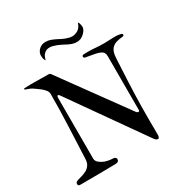

<svg xmlns="http://www.w3.org/2000/svg" viewBox="-198 -1044 1155 1201"><g transform="rotate(-30 379.5 -443.0)"><path d="M188.5 -101.6Q188.5 -91.3 193.4 -83.5Q198.2 -75.7 205.1 -70.1Q211.9 -64.5 219.2 -60.5Q226.6 -56.6 231 -54.2Q235.4 -51.8 242.9 -49.3Q250.5 -46.9 259.3 -44.9Q268.1 -43 276.9 -41.7Q285.6 -40.5 292.5 -40.5Q296.4 -40.5 300.8 -40Q305.2 -39.6 309.1 -37.6Q313 -35.6 315.7 -32.5Q318.4 -29.3 318.4 -24.4Q318.4 -11.7 311 -7.1Q303.7 -2.4 294.9 -2.4Q231.9 -1.5 169.4 -0.7Q106.9 0 43 0Q33.2 0 27.3 -2Q21.5 -3.9 21.5 -15.1Q21.5 -22.9 27.1 -26.9Q32.7 -30.8 41.5 -33.7Q54.7 -38.1 72.3 -42.7Q89.8 -47.4 106 -56.4Q122.1 -65.4 133.3 -81.3Q144.5 -97.2 145.5 -124Q149.9 -239.3 155.3 -352.5Q160.6 -465.8 160.6 -583.5Q160.6 -591.8 158.7 -597.9Q156.7 -604 153.1 -609.4Q149.4 -614.7 144.5 -619.6Q139.6 -624.5 133.8 -630.4Q131.3 -632.8 125.5 -637.5Q119.6 -642.1 112.3 -647.5Q105 -652.8 96.7 -658.7Q88.4 -664.6 80.6 -669.9Q73.2 -674.3 67.6 -676.8Q62 -679.2 57.1 -680.9Q52.2 -682.6 47.4 -684.3Q42.5 -686 36.6 -688.5Q32.2 -689.9 32.2 -693.4Q32.2 -694.3 32.7 -696Q33.2 -697.8 36.6 -697.8Q56.2 -699.2 83 -699.2H104Q128.4 -699.2 154.5 -698.5Q180.7 -697.8 212.9 -697.8Q219.7 -697.8 224.1 -691.9L565.9 -221.2Q572.3 -212.9 579.6 -212.9Q587.9 -212.9 587.9 -221.2V-610.8Q587.9 -626 582.5 -635.5Q577.1 -645 564 -651.4Q550.8 -657.7 528.6 -662.4Q506.3 -667 473.1 -672.4Q459 -674.3 455.1 -677Q451.2 -679.7 451.2 -687.5Q451.2 -690.9 453.6 -692.9Q456.1 -694.8 459.5 -695.6Q462.9 -696.3 466.8 -696.5Q470.7 -696.8 473.1 -696.8H505.4Q524.4 -696.8 550.5 -694.3Q576.7 -691.9 611.8 -691.9Q625 -691.9 645 -693.1Q665 -694.3 683.6 -694.3Q690.9 -694.3 696.3 -694.1Q701.7 -693.8 706.5 -693.4Q711.4 -692.9 716.6 -691.9Q721.7 -690.9 728.5 -689.5Q739.3 -686.5 739.3 -679.2Q739.3 -671.9 730 -669.9Q703.6 -668 684.6 -662.4Q665.5 -656.7 653.1 -645.3Q640.6 -633.8 634.3 -615.5Q627.9 -597.2 627 -569.3L625 -529.8Q621.1 -461.4 618.9 -409.4Q616.7 -357.4 615.2 -314.2Q613.8 -271 613.3 -233.2Q612.8 -195.3 612.8 -154.8V-126Q612.8 -113.3 613 -98.4Q613.3 -83.5 613.3 -64.9V-24.4Q613.3 -20 610.6 -12.5Q607.9 -4.9 601.6 -4.9Q593.8 -4.9 587.6 -10Q581.5 -15.1 572.8 -27.8L209 -543.9Q204.1 -549.3 202.4 -552.2Q200.7 -555.2 195.3 -555.2Q190.9 -555.2 189.7 -549.8Q188.5 -544.4 188.5 -539.1ZM238.8 -783.7Q236.3 -783.7 234.4 -788.6Q232.4 -793.5 230.5 -797.9Q227.5 -811.5 227.5 -825.7Q228 -835.9 232.2 -844.7Q236.3 -853.5 242.7 -860.6Q249 -867.7 256.6 -872.6Q264.2 -877.4 271.5 -879.9Q281.2 -883.3 295.9 -883.3Q314.5 -883.3 333 -876.2Q351.6 -869.1 368.7 -860.4Q377.9 -855 389.2 -849.6Q400.4 -844.2 412.1 -839.6Q423.8 -835 436 -832Q448.2 -829.1 460 -829.1Q472.2 -829.1 485.4 -834.5Q499.5 -838.9 511 -850.1Q522.5 -861.3 530.8 -885.7Q533.2 -885.7 535.4 -881.6Q537.6 -877.4 539.3 -871.6Q541 -865.7 542 -858.9Q543 -852.1 543 -846.7Q542 -837.4 537.1 -828.4Q532.2 -819.3 525.1 -811.8Q518.1 -804.2 509.5 -798.1Q501 -792 493.2 -788.6Q480 -783.7 466.8 -783.7Q448.2 -783.7 431.4 -789.6Q414.6 -795.4 399.9 -803.7Q387.7 -810.1 374.8 -816.7Q361.8 -823.2 348.9 -828.4Q335.9 -833.5 323.2 -836.9Q310.5 -840.3 298.8 -840.3Q293.5 -840.3 288.1 -839.6Q282.7 -838.9 277.3 -836.9Q264.6 -831.5 254.9 -820.1Q245.1 -808.6 238.8 -783.7Z"/></g></svg>

Font: IM FELL French Canon SC
Style: Regular
Weight: 400
Designer: Igino Marini
Foundry: Igino Marini
Version: 3.00